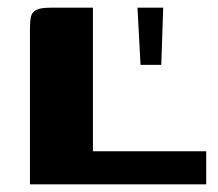

<svg xmlns="http://www.w3.org/2000/svg" viewBox="-20 -480 567 500"><path d="M222 -460V-86H517V0H58V-406Q58 -424 60.5 -436Q63 -448 74 -454Q85 -460 112 -460ZM346 -311 338 -460H405L400 -311Z"/></svg>

Font: Genos
Style: Bold
Weight: 700
Designer: Robert E. Leuschke
Foundry: Robert E. Leuschke
Version: Version 1.010